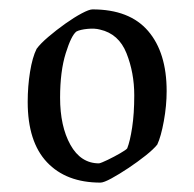

<svg xmlns="http://www.w3.org/2000/svg" viewBox="-20 -706 414 409"><path d="M194 -317Q121 -317 80 -360.5Q39 -404 39 -489Q39 -522 44 -553Q49 -584 58 -602Q66 -613 83 -627.5Q100 -642 119 -655.5Q138 -669 154 -677.5Q170 -686 177 -686Q256 -686 295.5 -640Q335 -594 335 -512Q335 -481 329 -448Q323 -415 315 -398Q307 -388 290 -374.5Q273 -361 253.5 -348Q234 -335 217.5 -326Q201 -317 194 -317ZM191 -358Q196 -359 209.5 -365.5Q223 -372 236 -379.5Q249 -387 251 -390Q257 -405 261.5 -434.5Q266 -464 266 -503Q266 -551 249.5 -592.5Q233 -634 193 -643Q182 -646 166.5 -644.5Q151 -643 143 -639Q132 -631 120 -592.5Q108 -554 108 -498Q108 -437 130 -397.5Q152 -358 191 -358Z"/></svg>

Font: Grenze Gotisch Light
Style: Regular
Weight: 300
Designer: Renata Polastri
Foundry: Omnibus-Type
Version: Version 1.001